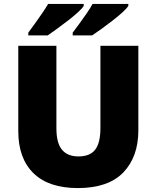

<svg xmlns="http://www.w3.org/2000/svg" viewBox="-20 -947 797 977"><path d="M684 -284Q684 -149 607.5 -69.5Q531 10 376 10Q228 10 150.5 -65.5Q73 -141 73 -280V-714H267V-295Q267 -219 295.5 -185Q324 -151 379 -151Q438 -151 464.5 -185.5Q491 -220 491 -296V-714H684ZM633 -917Q625 -904 603 -884Q581 -864 552.5 -842Q524 -820 496.5 -800Q469 -780 449 -767H350V-781Q364 -800 383 -825.5Q402 -851 420.5 -878Q439 -905 451 -927H633ZM406 -917Q398 -904 376 -884Q354 -864 325.5 -842Q297 -820 269.5 -800Q242 -780 223 -767H124V-781Q138 -800 156.5 -825.5Q175 -851 193.5 -878Q212 -905 225 -927H406Z"/></svg>

Font: Noto Sans Gurmukhi UI Black
Style: Regular
Weight: 900
Designer: Jelle Bosma - Monotype Design Team
Foundry: Monotype Imaging Inc.
Version: Version 2.004; ttfautohint (v1.8.4.7-5d5b)